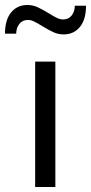

<svg xmlns="http://www.w3.org/2000/svg" viewBox="-63 -750 365 770"><path d="M78 0V-503H159V0ZM47 -730Q68 -730 87 -721.5Q106 -713 132 -697Q153 -684 165.5 -678Q178 -672 190 -672Q212 -672 224.5 -688Q237 -704 237 -727H282Q282 -672 257.5 -642Q233 -612 192 -612Q171 -612 152 -620.5Q133 -629 107 -645Q86 -658 73.5 -664Q61 -670 49 -670Q27 -670 14.5 -654Q2 -638 2 -615H-43Q-43 -670 -18.5 -700Q6 -730 47 -730Z"/></svg>

Font: Muli
Style: Regular
Weight: 400
Designer: Vernon Adams
Foundry: Vernon Adams
Version: Version 2.000